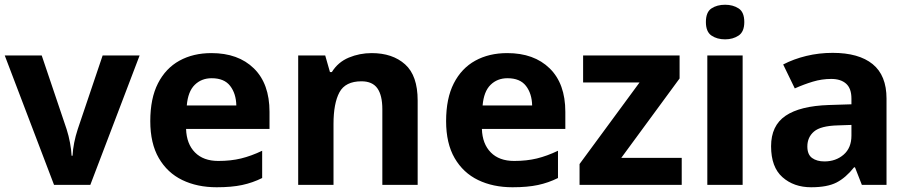

<svg xmlns="http://www.w3.org/2000/svg" viewBox="-20 -780 3835 810"><path d="M208 0 0 -546H156L261 -235Q270 -207 275.5 -177Q281 -147 282 -123H286Q289 -177 308 -235L413 -546H569L361 0Z M872 -556Q985 -556 1051 -491.5Q1117 -427 1117 -308V-236H765Q767 -173 802.5 -137Q838 -101 901 -101Q954 -101 997 -111.5Q1040 -122 1086 -144V-29Q1046 -9 1001.5 0.5Q957 10 894 10Q812 10 749 -20.5Q686 -51 650 -113Q614 -175 614 -269Q614 -365 646.5 -428.5Q679 -492 737 -524Q795 -556 872 -556ZM873 -450Q830 -450 801.5 -422Q773 -394 768 -335H977Q976 -385 951 -417.5Q926 -450 873 -450Z M1548 -556Q1636 -556 1689 -508.5Q1742 -461 1742 -356V0H1593V-319Q1593 -378 1572 -407.5Q1551 -437 1505 -437Q1437 -437 1412 -390.5Q1387 -344 1387 -257V0H1238V-546H1352L1372 -476H1380Q1406 -518 1451.5 -537Q1497 -556 1548 -556Z M2120 -556Q2233 -556 2299 -491.5Q2365 -427 2365 -308V-236H2013Q2015 -173 2050.5 -137Q2086 -101 2149 -101Q2202 -101 2245 -111.5Q2288 -122 2334 -144V-29Q2294 -9 2249.5 0.5Q2205 10 2142 10Q2060 10 1997 -20.5Q1934 -51 1898 -113Q1862 -175 1862 -269Q1862 -365 1894.5 -428.5Q1927 -492 1985 -524Q2043 -556 2120 -556ZM2121 -450Q2078 -450 2049.5 -422Q2021 -394 2016 -335H2225Q2224 -385 2199 -417.5Q2174 -450 2121 -450Z M2856 0H2425V-88L2678 -432H2440V-546H2847V-449L2601 -114H2856Z M3039 -760Q3072 -760 3096 -744.5Q3120 -729 3120 -687Q3120 -646 3096 -630Q3072 -614 3039 -614Q3005 -614 2981.5 -630Q2958 -646 2958 -687Q2958 -729 2981.5 -744.5Q3005 -760 3039 -760ZM3113 -546V0H2964V-546Z M3493 -557Q3603 -557 3661.5 -509.5Q3720 -462 3720 -364V0H3616L3587 -74H3583Q3548 -30 3509 -10Q3470 10 3402 10Q3329 10 3281 -32.5Q3233 -75 3233 -163Q3233 -250 3294 -291.5Q3355 -333 3477 -337L3572 -340V-364Q3572 -407 3549.5 -427Q3527 -447 3487 -447Q3447 -447 3409 -435.5Q3371 -424 3333 -407L3284 -508Q3328 -531 3381.5 -544Q3435 -557 3493 -557ZM3514 -251Q3442 -249 3414 -225Q3386 -201 3386 -162Q3386 -128 3406 -113.5Q3426 -99 3458 -99Q3506 -99 3539 -127.5Q3572 -156 3572 -208V-253Z"/></svg>

Font: Noto Sans Telugu
Style: Bold
Weight: 700
Designer: Jelle Bosma - Monotype Design Team
Foundry: Monotype Imaging Inc.
Version: Version 2.005; ttfautohint (v1.8.4.7-5d5b)